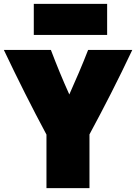

<svg xmlns="http://www.w3.org/2000/svg" viewBox="-49 -965 730 1000"><path d="M193 -264V15H417V-265C492 -404 566 -548 640 -705H410C379 -625 346 -549 312 -473C278 -548 246 -626 216 -705H-29C45 -549 118 -404 193 -264ZM127 -945V-783H509V-945Z"/></svg>

Font: Repo ExtraBlack
Style: Regular
Weight: 400
Designer: Stefan Peev
Foundry: Context Ltd
Version: Version 001.502